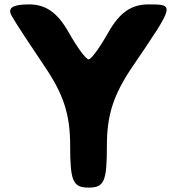

<svg xmlns="http://www.w3.org/2000/svg" viewBox="-20 -903 804 873"><path d="M33 -831C49 -802 116 -700 181 -604C270 -473 299 -382 299 -240C299 -78 312 -50 383 -50C454 -50 466 -78 466 -240C466 -382 496 -473 585 -604C775 -883 775 -883 654 -883C578 -883 524 -846 474 -758C434 -687 395 -633 383 -633C371 -633 331 -687 291 -758C241 -846 188 -883 112 -883C37 -883 13 -867 33 -831Z"/></svg>

Font: Hussar Skorodowane
Style: Bold
Weight: 700
Foundry: Cannot Into Space Fonts
Version: Version 0.892